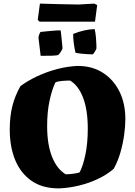

<svg xmlns="http://www.w3.org/2000/svg" viewBox="-20 -1031 749 1063"><path d="M306 12Q215 12 155 -29.5Q95 -71 64.5 -144Q34 -217 34 -314Q34 -387 48.5 -444Q63 -501 93 -554Q133 -584 186.5 -609Q240 -634 298 -649Q356 -664 410 -666Q490 -666 549 -628.5Q608 -591 641 -525Q674 -459 674 -372Q674 -333 667.5 -285Q661 -237 647 -188Q633 -139 610 -97Q575 -66 525.5 -42Q476 -18 419 -4Q362 10 306 12ZM344 -66Q362 -66 387.5 -69.5Q413 -73 421 -77Q440 -113 453 -176Q466 -239 466 -319Q466 -422 440 -490Q414 -558 368 -585Q349 -585 324.5 -583Q300 -581 287 -575Q269 -539 255 -476.5Q241 -414 241 -333Q241 -230 268.5 -162Q296 -94 344 -66ZM398 -739Q392 -765 388.5 -791.5Q385 -818 385 -843Q446 -868 504 -870Q509 -849 511 -826.5Q513 -804 513.5 -786.5Q514 -769 514 -764Q514 -761 509.5 -752.5Q505 -744 500 -737Q495 -730 492 -730Q484 -730 466 -731Q448 -732 429 -734Q410 -736 398 -739ZM205 -722 193 -823Q195 -839 204 -854Q212 -855 232 -857Q252 -859 274.5 -861Q297 -863 315 -863Q316 -863 317.5 -849.5Q319 -836 321 -817.5Q323 -799 324.5 -783Q326 -767 326 -763Q324 -756 316.5 -744Q309 -732 302 -726Q287 -723 263 -722.5Q239 -722 205 -722ZM199 -911 189 -921 201 -1011Q253 -1009 311 -1008Q369 -1007 415 -1006L502 -1011L518 -1003L506 -911Z"/></svg>

Font: Labrada ExtraBold
Style: Regular
Weight: 800
Designer: Mercedes Jáuregui
Foundry: Omnibus-Type Team
Version: Version 1.000; ttfautohint (v1.8.4.7-5d5b)